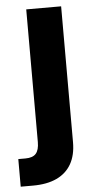

<svg xmlns="http://www.w3.org/2000/svg" viewBox="-86 -555 390 792"><g transform="rotate(-5 109.0 -158.5)"><path d="M53.7 -522.5H198.2V40Q198.2 93.3 177.5 129.9Q156.7 166.5 116.7 185.3Q76.7 204.1 18.1 204.1H-32.7V89.8H-2.9Q27.3 89.8 40.5 74.7Q53.7 59.6 53.7 26.9Z"/></g></svg>

Font: Inter 28pt
Style: Bold
Weight: 700
Designer: Rasmus Andersson
Foundry: rsms
Version: Version 4.001;git-66647c0bb